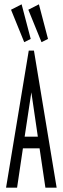

<svg xmlns="http://www.w3.org/2000/svg" viewBox="-20 -868 290 888"><path d="M190 0 163 -182H86L59 0H8L113 -634H137L242 0ZM125 -441 94 -236H155ZM92 -673 31 -823 80 -848 122 -688ZM172 -673 111 -823 160 -848 202 -688Z"/></svg>

Font: Inconsolata UltraCondensed
Style: Regular
Weight: 400
Width: 1
Monospace: yes
Designer: Raph Levien, Cyreal, Brenton Simpson
Foundry: Raph Levien, Cyreal, Google
Version: Version 3.001; ttfautohint (v1.8.2.53-6de2)